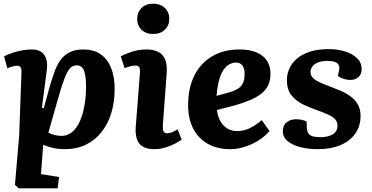

<svg xmlns="http://www.w3.org/2000/svg" viewBox="-20 -794 2014 1040"><path d="M96 -394Q98 -418 92.5 -428Q87 -438 73 -438Q63 -438 46.5 -433.5Q30 -429 20 -424L2 -489Q20 -498 44 -506.5Q68 -515 96 -520.5Q124 -526 152 -526Q200 -526 220 -496Q240 -466 234 -418L207 -210L217 -208L251 -331Q264 -375 277.5 -411Q291 -447 310.5 -472.5Q330 -498 359.5 -512Q389 -526 433 -526Q486 -526 523.5 -501Q561 -476 581 -428Q601 -380 601 -312Q601 -243 583.5 -184Q566 -125 531.5 -80.5Q497 -36 446.5 -11Q396 14 330 14Q295 14 264 6.5Q233 -1 214 -10L202 149L300 165L292 226H81L61 207L84 -62ZM396 -440Q380 -440 368 -432Q356 -424 344.5 -403Q333 -382 320 -343Q307 -304 289 -241L242 -75Q257 -68 275 -63Q293 -58 314 -58Q346 -58 371 -79Q396 -100 412.5 -137Q429 -174 437.5 -222.5Q446 -271 446 -325Q446 -349 444 -369.5Q442 -390 437 -406Q432 -422 422 -431Q412 -440 396 -440Z M738 -399Q740 -420 734.5 -429.5Q729 -439 715 -439Q702 -439 688 -435.5Q674 -432 655 -425L634 -489Q654 -500 692 -513Q730 -526 775 -526Q810 -526 836 -513.5Q862 -501 874 -473Q886 -445 883 -399L862 -116Q861 -95 865.5 -83.5Q870 -72 886 -72Q899 -72 913 -78Q927 -84 942 -94L964 -38Q951 -28 927 -15.5Q903 -3 874 5.5Q845 14 817 14Q777 14 754 0.5Q731 -13 722 -39.5Q713 -66 715 -103ZM723 -692Q723 -727 746.5 -750.5Q770 -774 810 -774Q836 -774 855.5 -763.5Q875 -753 886 -734.5Q897 -716 897 -692Q897 -656 873 -633Q849 -610 810 -610Q770 -610 746.5 -633Q723 -656 723 -692Z M1277 -526Q1358 -526 1401.5 -491.5Q1445 -457 1445 -395Q1445 -360 1433 -333.5Q1421 -307 1396.5 -287.5Q1372 -268 1336 -252.5Q1300 -237 1251 -223L1155 -198Q1159 -165 1173 -139Q1187 -113 1210.5 -98.5Q1234 -84 1264 -84Q1287 -84 1309 -90.5Q1331 -97 1353 -110.5Q1375 -124 1398 -143L1440 -84Q1422 -63 1398.5 -45.5Q1375 -28 1346 -14.5Q1317 -1 1287 6.5Q1257 14 1226 14Q1157 14 1105.5 -15Q1054 -44 1026.5 -97.5Q999 -151 999 -225Q999 -318 1033.5 -386Q1068 -454 1130.5 -490Q1193 -526 1277 -526ZM1305 -394Q1305 -413 1300 -426.5Q1295 -440 1284.5 -447.5Q1274 -455 1259 -455Q1231 -455 1208.5 -436Q1186 -417 1172 -377.5Q1158 -338 1153 -275L1219 -293Q1248 -301 1267 -312.5Q1286 -324 1295.5 -343.5Q1305 -363 1305 -394Z M1717 -51Q1757 -51 1782.5 -66.5Q1808 -82 1808 -113Q1808 -133 1796.5 -146.5Q1785 -160 1762.5 -171Q1740 -182 1706 -194Q1662 -209 1622.5 -228Q1583 -247 1558.5 -278Q1534 -309 1534 -361Q1534 -390 1546 -419.5Q1558 -449 1585 -473.5Q1612 -498 1655.5 -513Q1699 -528 1761 -528Q1807 -528 1848 -515.5Q1889 -503 1914 -479Q1939 -455 1939 -419Q1939 -392 1921.5 -376.5Q1904 -361 1879 -361Q1858 -361 1838.5 -368Q1819 -375 1810 -383L1816 -408Q1823 -435 1809 -449.5Q1795 -464 1752 -464Q1722 -464 1701.5 -455.5Q1681 -447 1671.5 -433.5Q1662 -420 1662 -403Q1662 -387 1673.5 -374Q1685 -361 1707.5 -350Q1730 -339 1761 -328Q1793 -316 1823.5 -303Q1854 -290 1878.5 -272Q1903 -254 1918 -228.5Q1933 -203 1933 -166Q1933 -111 1904.5 -70.5Q1876 -30 1824.5 -8Q1773 14 1702 14Q1650 14 1607 3Q1564 -8 1538 -29.5Q1512 -51 1512 -83Q1512 -116 1533 -132Q1554 -148 1583 -148Q1600 -148 1616.5 -144.5Q1633 -141 1641 -135L1642 -104Q1642 -77 1657 -64Q1672 -51 1717 -51Z"/></svg>

Font: Literata
Style: Bold Italic
Weight: 700
Italic angle: -2°
Designer: Latin by Veronika Burian and Jose Scaglione. Greek by Irene Vlachou. Cyrillic by Vera Evstafieva
Foundry: TypeTogether
Version: Version 3.103;gftools[0.9.29]